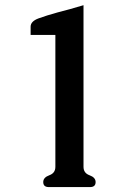

<svg xmlns="http://www.w3.org/2000/svg" viewBox="-20 -721 528 750"><path d="M170.9 9.8Q148.9 9.8 148.9 -9.8Q148.9 -27.8 172.6 -36.4Q196.3 -44.9 196.3 -69.3V-584.5H99.6V-616.7Q99.6 -637.7 130.6 -649.2Q161.6 -660.6 204.6 -672.4Q229.5 -678.7 252.4 -685.1Q275.4 -691.4 306.2 -700.7V-69.3Q306.2 -44.9 329.8 -36.4Q353.5 -27.8 353.5 -9.8Q353.5 9.8 331.5 9.8Z"/></svg>

Font: Caudex
Style: Bold
Weight: 700
Version: Version 1.01